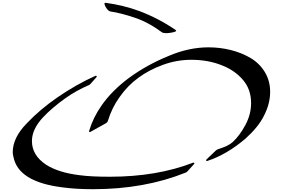

<svg xmlns="http://www.w3.org/2000/svg" viewBox="-20 -1346 2006 1371"><path d="M1234 -1132Q1247 -1123 1218 -1116Q1172 -1105 1143 -1112Q1139 -1114 1137 -1115Q1037 -1189 938 -1221Q843 -1253 769 -1264Q752 -1266 734 -1297Q718 -1327 734 -1326Q861 -1309 975 -1267Q1111 -1216 1234 -1132ZM1461 -197Q1454 -195 1452 -199Q1450 -203 1455 -208L1522 -272Q1530 -278 1538 -281Q1610 -303 1641 -331Q1692 -378 1732.5 -454Q1773 -530 1773 -610Q1773 -708 1714.5 -776Q1656 -844 1566 -879Q1467 -919 1346 -919Q1241 -919 1142 -882.5Q1043 -846 970 -792Q891 -735 834 -653Q779 -577 750 -482Q747 -472 738 -467L627 -405Q621 -401 618 -403.5Q615 -406 617 -413Q645 -507 706 -594Q780 -700 904 -792Q1031 -884 1185 -947Q1329 -1008 1468 -1008Q1552 -1008 1629 -988.5Q1706 -969 1769.5 -931.5Q1833 -894 1871 -831.5Q1909 -769 1909 -690Q1909 -603 1863 -516Q1825 -440 1735 -358Q1601 -243 1461 -197ZM645 5Q521 5 427 -8Q110 -47 76 -226Q71 -244 71 -259Q71 -363 171 -465Q264 -564 393.5 -653Q523 -742 660 -804Q667 -807 670 -803Q673 -799 668 -794L628 -749Q623 -742 614 -738Q525 -700 446 -644Q350 -575 287 -508Q208 -423 208 -339Q208 -237 309 -170Q398 -113 549 -95Q627 -84 764 -84Q1099 -84 1358 -184Q1365 -186 1367.5 -182.5Q1370 -179 1365 -174L1320 -124Q1314 -117 1307 -114Q1012 5 645 5Z"/></svg>

Font: Joscelyn
Style: Regular
Weight: 400
Designer: Peter S. Baker
Version: Version 1.012